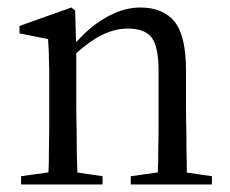

<svg xmlns="http://www.w3.org/2000/svg" viewBox="-20 -491 612 511"><path d="M36 0H253V-22L157 -36H136L36 -22ZM107 0H187Q186 -23 185 -61Q184 -99 184 -140Q183 -180 183 -211V-357V-359L180 -463L170 -471L32 -422V-402L108 -387Q109 -367 110 -348Q110 -329 111 -308Q111 -286 111 -258V-211Q111 -180 111 -140Q110 -99 110 -61Q109 -23 107 0ZM328 0H544V-22L447 -36H428L328 -22ZM398 0H478Q477 -23 477 -61Q476 -98 476 -139Q475 -179 475 -211V-304Q475 -395 445 -433Q414 -471 354 -471Q319 -471 285 -456Q251 -441 222 -417Q193 -392 171 -365H166L176 -343Q202 -367 226 -383Q249 -399 273 -407Q296 -415 320 -415Q364 -415 383 -392Q402 -368 402 -302V-211Q402 -179 402 -139Q401 -98 401 -61Q400 -23 398 0Z"/></svg>

Font: Source Serif 4 48pt
Style: Regular
Weight: 400
Designer: Frank Grie√ühammer
Foundry: Adobe Systems Incorporated
Version: Version 4.004;hotconv 1.0.116;makeotfexe 2.5.65601